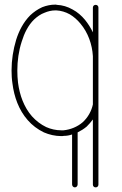

<svg xmlns="http://www.w3.org/2000/svg" viewBox="-20 -591 526 831"><path d="M382 -558V-451C373 -470 361 -489 348 -505C333 -523 315 -539 294 -550C273 -562 250 -569 226 -570C224 -571 222 -571 219 -571C200 -571 181 -567 163 -560C143 -551 126 -539 111 -525C81 -495 62 -457 50 -419C37 -376 30 -331 30 -286C30 -267 31 -248 34 -229C41 -173 61 -115 100 -71C119 -49 143 -31 170 -18C193 -8 219 -2 245 -2C249 -2 253 -2 257 -3C269 -3 280 -5 292 -9V207C292 214 297 220 304 220C311 220 316 214 316 207V-18C330 -25 343 -33 355 -43C365 -53 374 -63 382 -74V208C382 215 387 220 394 220C401 220 406 215 406 208V-558C406 -565 401 -570 394 -570C387 -570 382 -565 382 -558ZM328 -489C361 -450 379 -399 382 -348V-139C376 -110 360 -82 338 -62C315 -42 285 -30 255 -27C252 -27 248 -27 245 -27C223 -27 200 -32 180 -41C157 -52 136 -68 118 -88C84 -127 65 -179 58 -233C56 -250 55 -268 55 -286C55 -328 61 -371 74 -411C85 -447 102 -482 128 -507C141 -519 156 -530 173 -536C187 -542 203 -546 219 -546C221 -546 223 -546 224 -546C244 -545 264 -539 282 -529C299 -519 315 -505 328 -489Z"/></svg>

Font: LS
Style: LightAlt
Weight: 250
Designer: BSozoo
Foundry: BSozoo
Version: Version 001.000